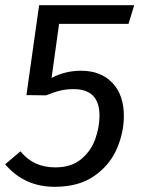

<svg xmlns="http://www.w3.org/2000/svg" viewBox="-20 -709 545 741"><path d="M0 -75 59 -125Q109 -63 193 -63Q255 -63 293 -94.5Q331 -126 347.5 -172Q364 -218 364 -263Q364 -365 264 -365Q236 -365 213 -359.5Q190 -354 158 -341L82 -342L131 -689H498L476 -617H208L179 -408Q231 -436 293 -436Q369 -436 413.5 -389.5Q458 -343 458 -261Q458 -198 431 -135Q404 -72 344 -30Q284 12 191 12Q74 12 0 -75Z"/></svg>

Font: Fira Sans
Style: Italic
Weight: 400
Italic angle: -8°
Designer: bBox Type GmbH & Carrois Corporate GbR & Edenspiekermann AG
Foundry: bBox Type GmbH & Carrois Corporate GbR & Edenspiekermann AG
Version: Version 4.301